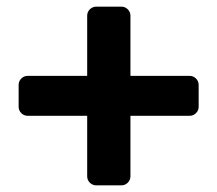

<svg xmlns="http://www.w3.org/2000/svg" viewBox="-20 -589 653 577"><path d="M372 -59V-241H550C557.3 -241 563.7 -243.7 569 -249C574.3 -254.3 577 -260.7 577 -268V-334C577 -341.3 574.3 -347.7 569 -353C563.7 -358.3 557.3 -361 550 -361H372V-542C372 -549.3 369.3 -555.7 364 -561C358.7 -566.3 352.3 -569 345 -569H269C261.7 -569 255.3 -566.3 250 -561C244.7 -555.7 242 -549.3 242 -542V-361H63C55.7 -361 49.3 -358.3 44 -353C38.7 -347.7 36 -341.3 36 -334V-268C36 -260.7 38.7 -254.3 44 -249C49.3 -243.7 55.7 -241 63 -241H242V-59C242 -51.7 244.7 -45.3 250 -40C255.3 -34.7 261.7 -32 269 -32H345C352.3 -32 358.7 -34.7 364 -40C369.3 -45.3 372 -51.7 372 -59Z"/></svg>

Font: Rubik
Style: Regular
Weight: 500
Designer: Hubert & Fischer
Foundry: Hubert & Fischer
Version: Version 1.100